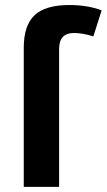

<svg xmlns="http://www.w3.org/2000/svg" viewBox="-20 -730 417 750"><path d="M268.6 -601.1Q210.9 -601.1 210.9 -538.6V0H72.8V-543.9Q72.8 -630.9 115.2 -670.7Q157.7 -710.4 251 -710.4Q322.3 -710.4 377 -689.5L344.7 -587.9Q302.7 -601.1 268.6 -601.1Z"/></svg>

Font: Bpm'online Open Sans
Style: Bold
Weight: 700
Foundry: Ascender Corporation
Version: Version 1.10